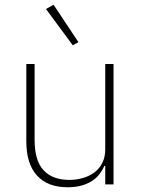

<svg xmlns="http://www.w3.org/2000/svg" viewBox="-20 -778 599 810"><path d="M424 -78H420Q413 -61 400.5 -44.5Q388 -28 369.5 -15.5Q351 -3 325 4.5Q299 12 265 12Q181 12 136 -37.5Q91 -87 91 -182V-508H126V-188Q126 -100 164 -59.5Q202 -19 273 -19Q302 -19 329.5 -27Q357 -35 378 -50.5Q399 -66 411.5 -90.5Q424 -115 424 -148V-508H459V0H424ZM174 -740 206 -758 311 -600 287 -587Z"/></svg>

Font: IBM Plex Sans Arabic ExtLt
Style: Regular
Weight: 200
Designer: Mike Abbink, Paul van der Laan, Pieter van Rosmalen, Wael Morcos, Khajak Apelian
Foundry: Bold Monday
Version: Version 1.2